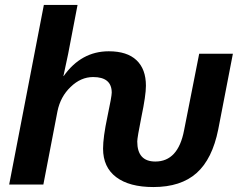

<svg xmlns="http://www.w3.org/2000/svg" viewBox="-20 -745 974 775"><path d="M396 -145Q396 -191 413.5 -273.5Q431 -356 431 -371Q431 -434 356 -434Q306 -434 265 -394Q224 -355 212 -296L155 0H17L157 -725H293L255 -527L236 -438H237Q308 -538 419 -538Q493 -538 531 -502Q569 -466 569 -399Q569 -360 551 -274Q534 -189 534 -174Q534 -93 607 -93Q699 -93 723 -219L784 -528H920L861 -223Q837 -103 773.5 -46.5Q710 10 599 10Q502 10 449 -30Q396 -70 396 -145Z"/></svg>

Font: Libra Sans
Style: Bold Italic
Weight: 700
Italic angle: -12°
Foundry: Context Ltd
Version: Version 1.002